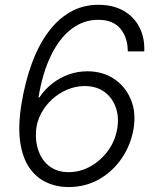

<svg xmlns="http://www.w3.org/2000/svg" viewBox="-20 -757 632 787"><path d="M260.7 9.8Q212.4 9.8 170.7 -9.3Q128.9 -28.3 100.6 -69.1Q72.3 -109.9 62.7 -175.3Q53.2 -240.7 68.4 -333.5Q83 -421.4 109.9 -495.4Q136.7 -569.3 176.3 -623.5Q215.8 -677.7 267.6 -707.5Q319.3 -737.3 383.3 -737.3Q442.4 -737.3 485.4 -713.4Q528.3 -689.5 551 -646.2Q573.7 -603 571.3 -546.4H503.9Q503.4 -604 473.1 -639.9Q442.9 -675.8 382.8 -675.8Q322.3 -675.8 272.9 -638.2Q223.6 -600.6 189 -529.5Q154.3 -458.5 137.7 -357.4L141.6 -357.9Q164.1 -391.1 194.8 -415Q225.6 -439 262.2 -451.9Q298.8 -464.8 337.9 -464.8Q399.9 -464.8 446.5 -434.3Q493.2 -403.8 515.9 -350.3Q538.6 -296.9 527.3 -228.5Q516.1 -162.6 479.2 -108.4Q442.4 -54.2 386.2 -22.2Q330.1 9.8 260.7 9.8ZM261.2 -51.3Q308.6 -51.3 351.1 -75.2Q393.6 -99.1 422.9 -139.4Q452.1 -179.7 460.4 -228.5Q468.8 -277.3 454.3 -317.4Q439.9 -357.4 407.2 -380.9Q374.5 -404.3 327.1 -404.3Q290.5 -404.3 256.1 -389.9Q221.7 -375.5 194.1 -350.3Q166.5 -325.2 148.9 -292.7Q131.3 -260.3 127.9 -224.1Q124 -174.3 139.2 -135Q154.3 -95.7 185.5 -73.5Q216.8 -51.3 261.2 -51.3Z"/></svg>

Font: Inter 18pt Light
Style: Italic
Weight: 300
Italic angle: -9.3988°
Designer: Rasmus Andersson
Foundry: rsms
Version: Version 4.001;git-66647c0bb